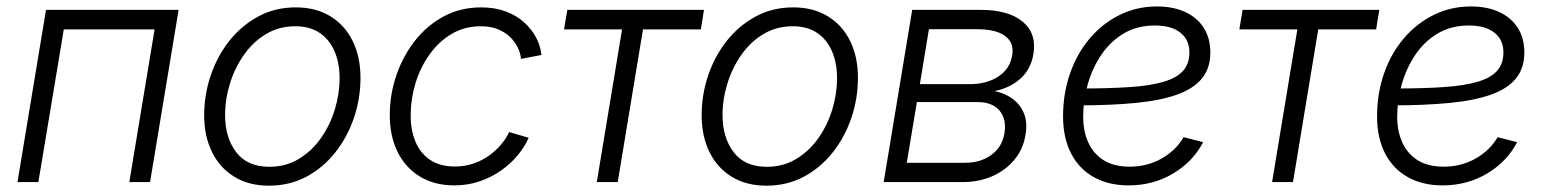

<svg xmlns="http://www.w3.org/2000/svg" viewBox="-20 -570 4840 601"><path d="M539.1 -539.1 449.7 0H384.8L463.9 -478H179.7L100.1 0H34.7L124 -539.1Z M821.8 11.2Q759.3 11.2 713.9 -16.4Q668.5 -43.9 643.8 -93.8Q619.1 -143.6 619.1 -209.5Q619.1 -272.9 639.4 -333.3Q659.7 -393.6 697.5 -441.7Q735.4 -489.7 788.1 -518.3Q840.8 -546.9 905.8 -546.9Q968.3 -546.9 1013.7 -519.3Q1059.1 -491.7 1083.7 -442.1Q1108.4 -392.6 1108.4 -326.2Q1108.4 -262.2 1088.1 -201.9Q1067.9 -141.6 1029.8 -93.3Q991.7 -44.9 939 -16.8Q886.2 11.2 821.8 11.2ZM823.2 -47.9Q874.5 -47.9 915.3 -72.5Q956.1 -97.2 984.6 -137.7Q1013.2 -178.2 1028.1 -227.3Q1043 -276.4 1043 -325.2Q1043 -372.6 1027.3 -409.2Q1011.7 -445.8 981 -466.8Q950.2 -487.8 904.3 -487.8Q853.5 -487.8 813 -463.6Q772.5 -439.5 743.9 -398.9Q715.3 -358.4 700 -309.1Q684.6 -259.8 684.6 -209.5Q684.6 -139.2 719.5 -93.5Q754.4 -47.9 823.2 -47.9Z M1402.3 10.3Q1339.4 10.3 1293.7 -17.8Q1248 -45.9 1223.6 -96.4Q1199.2 -147 1200.2 -213.9Q1200.7 -276.9 1221.4 -336.4Q1242.2 -396 1279.8 -443.6Q1317.4 -491.2 1369.6 -519Q1421.9 -546.9 1486.3 -546.9Q1528.8 -546.9 1562.5 -534.4Q1596.2 -522 1620.1 -500.5Q1644 -479 1658 -452.6Q1671.9 -426.3 1674.8 -397.9L1610.8 -385.7Q1609.4 -403.3 1600.6 -421.4Q1591.8 -439.5 1576.4 -454.3Q1561 -469.2 1538.6 -478.5Q1516.1 -487.8 1484.9 -487.8Q1434.1 -487.8 1393.8 -463.9Q1353.5 -439.9 1325 -400.1Q1296.4 -360.4 1281.2 -311.5Q1266.1 -262.7 1265.6 -213.4Q1264.6 -165.5 1279.8 -128.2Q1294.9 -90.8 1325.9 -69.8Q1356.9 -48.8 1403.8 -48.8Q1436 -48.8 1463.6 -58.6Q1491.2 -68.4 1512.9 -84.5Q1534.7 -100.6 1550 -119.4Q1565.4 -138.2 1573.7 -156.7L1634.8 -138.7Q1622.6 -110.4 1600.3 -83.7Q1578.1 -57.1 1547.9 -35.9Q1517.6 -14.6 1480.7 -2.2Q1443.8 10.3 1402.3 10.3Z M1848.1 0 1927.2 -478H1745.6L1755.9 -539.1H2183.6L2173.8 -478H1992.7L1913.6 0Z M2378.9 11.2Q2316.4 11.2 2271 -16.4Q2225.6 -43.9 2200.9 -93.8Q2176.3 -143.6 2176.3 -209.5Q2176.3 -272.9 2196.5 -333.3Q2216.8 -393.6 2254.6 -441.7Q2292.5 -489.7 2345.2 -518.3Q2397.9 -546.9 2462.9 -546.9Q2525.4 -546.9 2570.8 -519.3Q2616.2 -491.7 2640.9 -442.1Q2665.5 -392.6 2665.5 -326.2Q2665.5 -262.2 2645.3 -201.9Q2625 -141.6 2586.9 -93.3Q2548.8 -44.9 2496.1 -16.8Q2443.4 11.2 2378.9 11.2ZM2380.4 -47.9Q2431.6 -47.9 2472.4 -72.5Q2513.2 -97.2 2541.7 -137.7Q2570.3 -178.2 2585.2 -227.3Q2600.1 -276.4 2600.1 -325.2Q2600.1 -372.6 2584.5 -409.2Q2568.8 -445.8 2538.1 -466.8Q2507.3 -487.8 2461.4 -487.8Q2410.6 -487.8 2370.1 -463.6Q2329.6 -439.5 2301 -398.9Q2272.5 -358.4 2257.1 -309.1Q2241.7 -259.8 2241.7 -209.5Q2241.7 -139.2 2276.6 -93.5Q2311.5 -47.9 2380.4 -47.9Z M2746.1 0 2835.4 -539.1H3049.3Q3137.2 -539.1 3181.4 -502Q3225.6 -464.8 3214.8 -400.9Q3207 -353.5 3174.6 -324.2Q3142.1 -294.9 3093.3 -284.7Q3124.5 -278.8 3148.9 -261.2Q3173.3 -243.7 3185.1 -215.3Q3196.8 -187 3189.9 -147.5Q3183.1 -104 3156 -70.8Q3128.9 -37.6 3086.9 -18.8Q3044.9 0 2991.7 0ZM2818.4 -60.5H3001.5Q3049.3 -60.5 3083 -85Q3116.7 -109.4 3124 -152.3Q3131.3 -196.8 3108.9 -223.6Q3086.4 -250.5 3040 -250.5H2850.1ZM2859.4 -306.6H3015.1Q3068.8 -306.6 3105.2 -330.6Q3141.6 -354.5 3148.4 -397Q3154.8 -436.5 3126 -457.5Q3097.2 -478.5 3039.6 -478.5H2887.7Z M3512.7 10.3Q3450.2 10.3 3404.1 -15.4Q3357.9 -41 3332.8 -89.6Q3307.6 -138.2 3307.6 -205.6Q3307.6 -277.8 3329.6 -340.6Q3351.6 -403.3 3391.6 -450.2Q3431.6 -497.1 3485.1 -523.4Q3538.6 -549.8 3601.1 -549.8Q3652.8 -549.8 3690.4 -532.2Q3728 -514.6 3748.3 -482.4Q3768.6 -450.2 3768.6 -405.8Q3768.6 -356.4 3742.4 -324.5Q3716.3 -292.5 3664.6 -273.9Q3612.8 -255.4 3535.2 -247.8Q3457.5 -240.2 3354.5 -240.2L3362.3 -293Q3452.1 -293 3516.6 -297.4Q3581.1 -301.8 3622.3 -314Q3663.6 -326.2 3683.3 -348.4Q3703.1 -370.6 3703.1 -406.2Q3703.1 -445.3 3674.8 -467.8Q3646.5 -490.2 3595.2 -490.2Q3539.6 -490.2 3497.6 -465.3Q3455.6 -440.4 3427.5 -398.7Q3399.4 -356.9 3385 -306.6Q3370.6 -256.3 3370.6 -205.1Q3370.6 -160.2 3386.2 -124.8Q3401.9 -89.4 3434.1 -68.8Q3466.3 -48.3 3516.1 -48.3Q3571.3 -48.3 3616 -73.7Q3660.6 -99.1 3685.1 -140.6L3746.1 -125Q3714.4 -64 3652.1 -26.9Q3589.8 10.3 3512.7 10.3Z M3961.9 0 4041 -478H3859.4L3869.6 -539.1H4297.4L4287.6 -478H4106.4L4027.3 0Z M4495.6 10.3Q4433.1 10.3 4387 -15.4Q4340.8 -41 4315.7 -89.6Q4290.5 -138.2 4290.5 -205.6Q4290.5 -277.8 4312.5 -340.6Q4334.5 -403.3 4374.5 -450.2Q4414.6 -497.1 4468 -523.4Q4521.5 -549.8 4584 -549.8Q4635.7 -549.8 4673.3 -532.2Q4710.9 -514.6 4731.2 -482.4Q4751.5 -450.2 4751.5 -405.8Q4751.5 -356.4 4725.3 -324.5Q4699.2 -292.5 4647.5 -273.9Q4595.7 -255.4 4518.1 -247.8Q4440.4 -240.2 4337.4 -240.2L4345.2 -293Q4435.1 -293 4499.5 -297.4Q4564 -301.8 4605.2 -314Q4646.5 -326.2 4666.3 -348.4Q4686 -370.6 4686 -406.2Q4686 -445.3 4657.7 -467.8Q4629.4 -490.2 4578.1 -490.2Q4522.5 -490.2 4480.5 -465.3Q4438.5 -440.4 4410.4 -398.7Q4382.3 -356.9 4367.9 -306.6Q4353.5 -256.3 4353.5 -205.1Q4353.5 -160.2 4369.1 -124.8Q4384.8 -89.4 4417 -68.8Q4449.2 -48.3 4499 -48.3Q4554.2 -48.3 4598.9 -73.7Q4643.6 -99.1 4668 -140.6L4729 -125Q4697.3 -64 4635 -26.9Q4572.8 10.3 4495.6 10.3Z"/></svg>

Font: Inter 18pt Light
Style: Italic
Weight: 300
Italic angle: -9.3988°
Designer: Rasmus Andersson
Foundry: rsms
Version: Version 4.001;git-66647c0bb